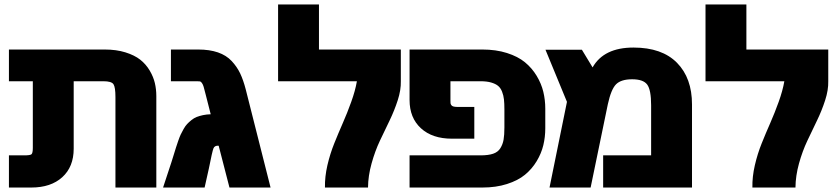

<svg xmlns="http://www.w3.org/2000/svg" viewBox="-20 -838 3749 860"><path d="M680.2 -407.2V2H497.1V-402.8Q497.1 -447.3 488.3 -460.7Q479.5 -474.1 442.9 -474.1H310.1V-171.9Q310.1 -90.8 259 -44.4Q208 2 120.1 2H20V-142.1H79.1Q82.5 -142.1 88.4 -142.1Q114.3 -142.1 120.6 -146.7Q127 -151.4 127 -175.8V-474.1H20V-616.2H449.2Q501 -616.2 541.7 -603.5Q582.5 -590.8 608.2 -570.6Q633.8 -550.3 650.4 -522.2Q667 -494.1 673.6 -466.1Q680.2 -438 680.2 -407.2Z M710.4 2 747.6 -110.8Q752 -124 758.3 -145Q764.6 -166 768.6 -178.2Q772.5 -190.4 778.6 -208Q784.7 -225.6 789.8 -236.3Q794.9 -247.1 802.7 -260.7Q810.5 -274.4 818.4 -282.7Q826.2 -291 837.4 -300Q848.6 -309.1 860.8 -314Q873 -318.8 889.2 -322.3Q905.3 -325.7 923.8 -326.2L900.9 -416Q895 -439.5 892.1 -449.5Q889.2 -459.5 884.5 -466.1Q879.9 -472.7 875.7 -473.4Q871.6 -474.1 861.8 -474.1H745.6V-616.2H867.7Q918.5 -616.2 956.1 -603.3Q993.7 -590.3 1017.6 -564.7Q1041.5 -539.1 1055.7 -509.3Q1069.8 -479.5 1080.6 -438L1191.9 2H1007.8L959.5 -185.1Q941.4 -187 936 -173.3Q930.7 -159.7 915.5 -83L896.5 2Z M1225.6 -817.9H1408.7V-616.2H1775.4V-474.1Q1776.4 -435.1 1761.5 -388.9Q1746.6 -342.8 1725.1 -298.3Q1703.6 -253.9 1681.6 -207.5Q1659.7 -161.1 1644.3 -105.7Q1628.9 -50.3 1628.4 2H1435.5Q1434.6 -46.4 1446.5 -97.9Q1458.5 -149.4 1477.3 -196Q1496.1 -242.7 1515.6 -287.1Q1535.2 -331.5 1553.2 -381.6Q1571.3 -431.6 1578.6 -474.1H1225.6Z M2422.4 -351.1V-263.2Q2422.4 -224.1 2413.6 -187.5Q2404.8 -150.9 2383.8 -116Q2362.8 -81.1 2331.3 -55.2Q2299.8 -29.3 2250.7 -13.7Q2201.7 2 2140.6 2H1814.5V-142.1H2132.3Q2167 -142.1 2188.7 -149.4Q2210.4 -156.7 2221.2 -174.1Q2231.9 -191.4 2235.6 -212.2Q2239.3 -232.9 2239.3 -267.1V-347.2Q2239.3 -374.5 2237.3 -392.6Q2235.4 -410.6 2228.8 -427.5Q2222.2 -444.3 2210.7 -453.6Q2199.2 -462.9 2179.7 -468.5Q2160.2 -474.1 2132.3 -474.1H1997.6V-393.1Q1997.6 -391.6 1997.6 -388.2Q1997.6 -379.4 1998 -375.5Q1998.5 -371.6 2001.7 -366.9Q2004.9 -362.3 2012.5 -360.6Q2020 -358.9 2033.2 -358.9H2104.5V-216.8H2004.4Q1916.5 -216.8 1865.5 -263.4Q1814.5 -310.1 1814.5 -390.1V-616.2H2140.6Q2201.7 -616.2 2250.7 -600.6Q2299.8 -585 2331.3 -559.1Q2362.8 -533.2 2383.8 -498.3Q2404.8 -463.4 2413.6 -426.8Q2422.4 -390.1 2422.4 -351.1Z M2625.5 2H2441.4L2519.5 -381.8L2423.3 -615.2H2586.4L2634.3 -536.1Q2684.6 -625 2817.4 -625Q2945.3 -625 3012.5 -556.6Q3079.6 -488.3 3079.6 -370.1V2H2681.6V-142.1H2896.5V-366.2Q2896.5 -435.5 2878.9 -459.2Q2861.3 -482.9 2811.5 -482.9Q2762.2 -482.9 2739.7 -460.7Q2717.3 -438.5 2702.6 -371.1Z M3140.1 -817.9H3323.2V-616.2H3689.9V-474.1Q3690.9 -435.1 3676 -388.9Q3661.1 -342.8 3639.6 -298.3Q3618.2 -253.9 3596.2 -207.5Q3574.2 -161.1 3558.8 -105.7Q3543.5 -50.3 3543 2H3350.1Q3349.1 -46.4 3361.1 -97.9Q3373 -149.4 3391.8 -196Q3410.6 -242.7 3430.2 -287.1Q3449.7 -331.5 3467.8 -381.6Q3485.8 -431.6 3493.2 -474.1H3140.1Z"/></svg>

Font: LT Superior Black
Style: Regular
Weight: 900
Designer: Daniel Lyons
Foundry: LyonsType
Version: Version 2.005